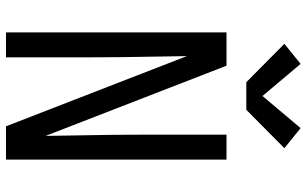

<svg xmlns="http://www.w3.org/2000/svg" viewBox="-211 -811 1022 640"><g transform="rotate(90 300.0 -491.0)"><path d="M88 0V-735H199L433 -132Q432 -209 430.5 -286.5Q429 -364 429 -441V-735H512V0H401L167 -603Q168 -526 169.5 -448.5Q171 -371 171 -294V0ZM346 -801H254L126 -928L193 -982L300 -855L407 -982L474 -928Z"/></g></svg>

Font: Iosevka Meiseki Sans
Style: Regular
Weight: 400
Monospace: yes
Designer: Belleve Invis
Foundry: Belleve Invis
Version: Version 11.2.6; ttfautohint (v1.8.4)